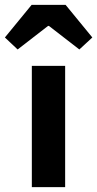

<svg xmlns="http://www.w3.org/2000/svg" viewBox="-62 -764 397 784"><path d="M68 0V-495H204V0ZM10 -562 -42 -611 67 -744H206L315 -611L262 -562L138 -658H134Z"/></svg>

Font: Assistant
Style: Bold
Weight: 700
Designer: Hebrew By Ben Nathan, Latin by Paul Hunt
Version: Version 3.000